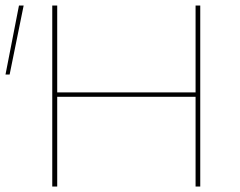

<svg xmlns="http://www.w3.org/2000/svg" viewBox="-23 -678 872 698"><path d="M705 -658V0H688V-326H185V0H167V-658H185V-342H688V-658ZM-3 -407 46 -658H63L12 -407Z"/></svg>

Font: Ysabeau Thin
Style: Regular
Weight: 200
Designer: Christian Thalmann (Catharsis Fonts)
Version: Version 0.003